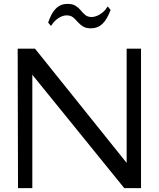

<svg xmlns="http://www.w3.org/2000/svg" viewBox="-20 -966 815 986"><path d="M72.5 0 70.8 -716H159.8L664.4 -87.1L630.4 -68.6V-716H704.2V0H618.1L103.9 -634.1L146 -627.7V0ZM447.6 -820.5Q421.2 -820.5 405.4 -830.6Q389.6 -840.7 378.6 -853.7Q367.6 -866.8 355.2 -876.9Q342.8 -887 322.4 -887Q308.2 -887 293.7 -880.6Q279.2 -874.3 266 -862.2Q252.8 -850.1 241.9 -832.8L227.2 -850Q243.9 -899.8 267.8 -923Q291.7 -946.1 326.4 -946.1Q353.2 -946.1 368.7 -936Q384.3 -925.9 395.1 -912.4Q405.9 -898.9 418.2 -888.8Q430.4 -878.7 450.6 -878.7Q464.2 -878.7 479.2 -885Q494.2 -891.4 508.5 -903.5Q522.7 -915.7 533.1 -933.1L548 -914.7Q529.1 -864.9 505.2 -842.7Q481.4 -820.5 447.6 -820.5Z"/></svg>

Font: Russolo 10pt ExtraLight
Style: Regular
Weight: 200
Designer: Micah Stupak-Hahn
Version: Version 1.000